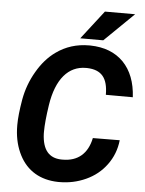

<svg xmlns="http://www.w3.org/2000/svg" viewBox="-60 -953 761 1011"><g transform="rotate(5 320.0 -447.5)"><path d="M335.9 -753.9H457.5L612.8 -905.3H453.1ZM447.8 -236.3C430.7 -152.8 378.9 -109.4 299.8 -109.4C296.9 -109.4 293.9 -109.4 291 -109.4C228 -111.3 191.9 -150.4 188.5 -236.3C188.5 -240.2 188.5 -244.1 188.5 -248C188.5 -281.7 192.9 -328.6 202.1 -389.2C223.6 -529.3 287.6 -601.1 379.4 -601.1C381.3 -601.1 383.8 -601.1 385.7 -601.1C461.4 -598.6 496.1 -559.1 496.1 -469.2L638.7 -468.8C634.3 -547.4 610.8 -608.4 567.9 -652.8C524.4 -696.8 466.3 -719.2 392.6 -720.7C390.1 -720.7 388.2 -720.7 385.7 -720.7C320.8 -720.7 262.7 -702.6 211.9 -666C174.3 -639.2 142.1 -602.5 115.2 -556.2C87.9 -509.8 69.3 -459.5 59.6 -405.3C50.3 -351.1 45.4 -306.2 45.4 -270C45.4 -262.7 45.4 -255.4 45.9 -248C48.3 -196.8 60.1 -151.9 80.1 -112.8C120.1 -34.2 190.9 7.8 284.7 9.8C287.1 9.8 289.6 9.8 292 9.8C341.3 9.8 387.7 0 431.6 -20C475.6 -40 511.7 -68.8 539.6 -106.9C567.4 -144.5 584.5 -188 589.8 -237.3Z"/></g></svg>

Font: Roboto
Style: Bold Italic
Weight: 700
Italic angle: -12°
Designer: Google
Version: Version 2.137; 2017